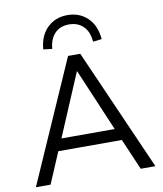

<svg xmlns="http://www.w3.org/2000/svg" viewBox="-99 -1014 927 1094"><g transform="rotate(-10 364.5 -467.5)"><path d="M19 0 329.5 -705H400.1L710.6 0H625.7L539.1 -201.2L578.8 -180H149.3L189.6 -201.2L104 0ZM363.6 -609.5 202.9 -230.3 179 -248.6H549.1L526.7 -230.3L365.6 -609.5ZM247.7 -760 196.8 -766.3Q202.9 -844.8 249.2 -889.8Q295.5 -934.8 365.6 -934.8Q436.2 -934.8 482.2 -889.8Q528.3 -844.8 534.8 -766.3L483.9 -760Q479.9 -818 448.1 -849.4Q416.2 -880.9 365.6 -880.9Q314.5 -880.9 283.6 -849.4Q252.7 -818 247.7 -760Z"/></g></svg>

Font: Nunito Sans 12pt ExtraLight
Style: Regular
Weight: 200
Version: Version 3.101;gftools[0.9.27]